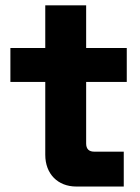

<svg xmlns="http://www.w3.org/2000/svg" viewBox="-20 -682 511 702"><path d="M259 0H432.5V-127.5H324.5C305 -127.5 295 -137.5 295 -157.5V-382.5H443.5V-506.5H295V-662.5H145.5V-506.5H18V-382.5H145.5V-116C145.5 -46 191.5 0 259 0Z"/></svg>

Font: MCL Standard Bold
Style: Regular
Weight: 700
Designer: Květoslav Bartoš
Foundry: Florian Karsten
Version: Version 1.001;Glyphs 3.2.3 (3260)